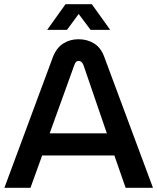

<svg xmlns="http://www.w3.org/2000/svg" viewBox="-20 -900 754 920"><path d="M1 0 234 -628Q251 -671 283 -691.5Q315 -712 356 -712Q398 -712 430.5 -692Q463 -672 479 -629L713 0H582L528 -155H182L126 0ZM218 -261H492L380 -588Q376 -598 370.5 -603Q365 -608 357 -608Q349 -608 344 -602.5Q339 -597 336 -588ZM206 -757 294 -880H420L508 -757H414L357 -833L301 -757Z"/></svg>

Font: MuseoModerno SemiBold Medium
Style: Regular
Weight: 500
Version: Version 1.001